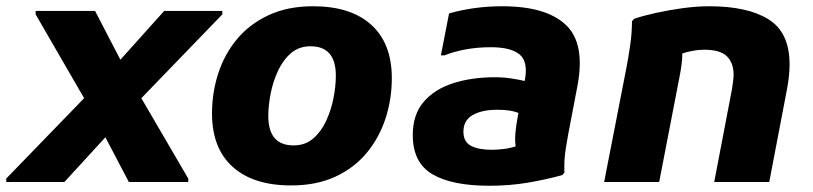

<svg xmlns="http://www.w3.org/2000/svg" viewBox="-46 -582 2601 614"><path d="M-26 0V-11L223 -268L68 -536V-547H258L339 -391L479 -547H665V-536L406 -268L556 -11V0H366L291 -143L160 0Z M632 -219Q632 -286 652 -347.5Q672 -409 712 -457Q752 -505 813 -533.5Q874 -562 955 -562Q1076 -562 1141.5 -502.5Q1207 -443 1207 -332Q1207 -265 1187 -203.5Q1167 -142 1127 -93.5Q1087 -45 1026.5 -17Q966 11 885 11Q764 11 698 -48.5Q632 -108 632 -219ZM812 -211Q812 -117 893 -117Q930 -117 955.5 -139Q981 -161 997 -195.5Q1013 -230 1020.5 -268.5Q1028 -307 1028 -340Q1028 -434 947 -434Q910 -434 884.5 -412Q859 -390 843 -355.5Q827 -321 819.5 -282.5Q812 -244 812 -211Z M1519 12Q1399 12 1336.5 -25Q1274 -62 1274 -150Q1274 -216 1309 -256.5Q1344 -297 1403.5 -316Q1463 -335 1537 -335Q1565 -335 1590 -331Q1615 -327 1632 -323Q1644 -384 1616 -407.5Q1588 -431 1524 -431Q1479 -431 1440.5 -423.5Q1402 -416 1376 -405H1364L1390 -539Q1428 -550 1471 -556Q1514 -562 1560 -562Q1701 -562 1764 -502Q1827 -442 1800 -304L1779 -194Q1771 -154 1764 -111.5Q1757 -69 1759 -30L1752 -22Q1697 -7 1640 2.5Q1583 12 1519 12ZM1436 -161Q1436 -128 1460.5 -115.5Q1485 -103 1526 -103Q1544 -103 1564.5 -105.5Q1585 -108 1603 -114Q1600 -135 1602.5 -159.5Q1605 -184 1609 -205L1612 -221Q1599 -226 1583 -228.5Q1567 -231 1544 -231Q1495 -231 1465.5 -214Q1436 -197 1436 -161Z M1886 0 1957 -364Q1964 -400 1969.5 -439Q1975 -478 1975 -514L1982 -522Q2012 -532 2053 -541Q2094 -550 2138 -556Q2182 -562 2222 -562Q2345 -562 2412 -520Q2479 -478 2479 -376Q2479 -359 2477 -339.5Q2475 -320 2471 -298L2414 0H2238L2295 -298Q2297 -311 2298.5 -323Q2300 -335 2300 -343Q2300 -381 2278.5 -402Q2257 -423 2206 -423Q2187 -423 2169 -419.5Q2151 -416 2136 -411Q2136 -394 2133.5 -375Q2131 -356 2127 -336L2062 0Z"/></svg>

Font: Kufam
Style: Bold Italic
Weight: 700
Italic angle: -11°
Designer: Artur Schmal
Foundry: Original Type
Version: Version 1.301; ttfautohint (v1.8.3)